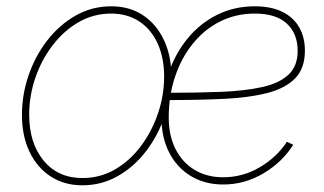

<svg xmlns="http://www.w3.org/2000/svg" viewBox="-20 -563 1002 594"><path d="M234.9 10.3Q178.2 10.3 136 -17.6Q93.8 -45.4 70.8 -94.5Q47.9 -143.6 47.9 -207.5Q47.9 -269.5 68.1 -329.1Q88.4 -388.7 125.7 -437.3Q163.1 -485.8 213.6 -514.6Q264.2 -543.5 324.2 -543.5Q380.9 -543.5 422.4 -515.9Q463.9 -488.3 487.1 -439.2Q510.3 -390.1 510.3 -326.2Q510.3 -264.6 489.7 -204.6Q469.2 -144.5 432.4 -95.9Q395.5 -47.4 345 -18.6Q294.4 10.3 234.9 10.3ZM234.9 -12.2Q290.5 -12.2 336.7 -39.3Q382.8 -66.4 416.5 -111.8Q450.2 -157.2 469 -212.9Q487.8 -268.6 487.8 -325.7Q487.8 -383.8 468 -427.7Q448.2 -471.7 411.4 -496.3Q374.5 -521 323.7 -521Q270 -521 224.1 -494.9Q178.2 -468.8 143.6 -423.8Q108.9 -378.9 89.6 -323Q70.3 -267.1 70.3 -208Q70.3 -120.6 114.7 -66.4Q159.2 -12.2 234.9 -12.2ZM670.4 7.8Q613.8 7.8 570.6 -18.3Q527.3 -44.4 503.4 -91.1Q479.5 -137.7 479.5 -199.7Q479.5 -271.5 500.5 -334Q521.5 -396.5 560.1 -443.6Q598.6 -490.7 651.6 -517.1Q704.6 -543.5 768.1 -543.5Q818.8 -543.5 853.5 -526.4Q888.2 -509.3 905.8 -478.3Q923.3 -447.3 923.3 -406.2Q923.3 -351.6 893.1 -320.6Q862.8 -289.6 806.4 -275.1Q750 -260.7 671.6 -257.1Q593.3 -253.4 497.6 -253.4V-275.9Q588.9 -275.9 663.1 -278.8Q737.3 -281.7 790.5 -293.5Q843.8 -305.2 872.3 -331.8Q900.9 -358.4 900.9 -405.3Q900.9 -459 867.4 -490Q834 -521 768.1 -521Q709.5 -521 660.6 -496.3Q611.8 -471.7 576.4 -427.7Q541 -383.8 521.5 -325.4Q502 -267.1 502 -199.7Q502 -143.6 522.9 -102.1Q543.9 -60.5 581.8 -37.6Q619.6 -14.6 670.4 -14.6Q731 -14.6 783.4 -45.4Q835.9 -76.2 867.7 -124.5L887.2 -115.2Q853.5 -61.5 795.4 -26.9Q737.3 7.8 670.4 7.8Z"/></svg>

Font: Inter 20pt Thin
Style: Italic
Weight: 250
Italic angle: -9.3988°
Version: Version 4.001;git-66647c0bb